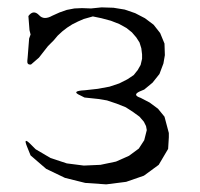

<svg xmlns="http://www.w3.org/2000/svg" viewBox="-20 -516 540 518"><path d="M56.6 -472.7Q70.3 -491.2 85.9 -474.6Q98.6 -460.9 121.1 -473.6L140.6 -482.4L160.2 -489.3L180.7 -493.2L201.2 -494.1L225.6 -493.2L253.9 -496.1L286.1 -495.1L316.4 -490.2L344.7 -480.5L371.1 -466.8L394.5 -449.2L412.1 -426.8L423.8 -398.4L424.8 -367.2L420.9 -344.7L410.2 -316.4L391.6 -293L369.1 -274.4L357.4 -269.5Q335.9 -259.8 359.4 -252L383.8 -239.3L406.2 -222.7L423.8 -201.2L435.5 -157.2V-145.5L433.6 -114.3L408.2 -71.3L368.2 -42L320.3 -25.4L266.6 -18.6L210 -22.5L155.3 -36.1L104.5 -60.5L62.5 -96.7L52.7 -121.1Q42 -147.5 62.5 -127L76.2 -113.3L116.2 -89.8L160.2 -75.2L206.1 -69.3L251 -71.3L293 -80.1L328.1 -95.7L354.5 -115.2L369.1 -137.7L376 -165L374 -175.8L368.2 -187.5L356.4 -201.2L338.9 -213.9L319.3 -226.6L294.9 -236.3L268.6 -245.1L245.1 -249L208 -252.9L196.3 -258.8Q169.9 -270.5 209 -272.5L244.1 -276.4L275.4 -282.2L301.8 -291L323.2 -301.8L340.8 -313.5L351.6 -327.1L359.4 -340.8L363.3 -357.4V-369.1L361.3 -385.7L356.4 -401.4L347.7 -415L335.9 -428.7L321.3 -440.4L301.8 -451.2L279.3 -460L253.9 -466.8L230.5 -471.7L206.1 -464.8L190.4 -458L174.8 -450.2L161.1 -441.4L148.4 -431.6L135.7 -419.9L125 -407.2L109.4 -391.6L85 -360.4L63.5 -341.8Q52.7 -340.8 53.7 -351.6L54.7 -362.3L58.6 -412.1L62.5 -422.9L59.6 -434.6Z"/></svg>

Font: B2 Hana
Style: Regular
Weight: 500
Version: 2020-08-05; (max)